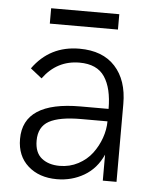

<svg xmlns="http://www.w3.org/2000/svg" viewBox="-49 -683 599 736"><g transform="rotate(5 250.5 -315.5)"><path d="M118.2 -582V-641.1H380.4V-582ZM196.8 9.8Q128.4 9.8 85.7 -28.3Q43 -66.4 43 -131.8Q43 -275.9 263.2 -275.9H371.1Q371.1 -355.5 341.8 -399.2Q312.5 -442.9 245.1 -442.9Q158.2 -442.9 105 -370.1L61 -404.8Q126.5 -496.1 240.2 -496.1Q329.6 -496.1 377.7 -443.6Q425.8 -391.1 425.8 -299.8V0H373V-100.1Q348.6 -45.4 301.3 -17.8Q253.9 9.8 196.8 9.8ZM203.1 -42Q241.7 -42 274.4 -59.3Q307.1 -76.7 327.6 -104Q348.1 -131.3 359.6 -163.8Q371.1 -196.3 371.1 -228H270Q186.5 -228 146.7 -206.1Q106.9 -184.1 106.9 -130.9Q106.9 -85 133.5 -63.5Q160.2 -42 203.1 -42Z"/></g></svg>

Font: HK Grotesk Light
Style: Regular
Weight: 300
Designer: Alfredo Marco Pradil and Stefan Peev
Foundry: Hanken Design Co.
Version: Version 1.045;PS 001.045;hotconv 1.0.88;makeotf.lib2.5.64775